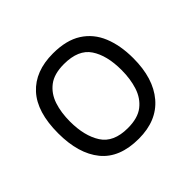

<svg xmlns="http://www.w3.org/2000/svg" viewBox="-130 -661 829 829"><g transform="rotate(-45 284.5 -246.5)"><path d="M285 15Q168 15 111.5 -54.5Q55 -124 55 -248Q55 -378 114.5 -443Q174 -508 283 -508Q364 -508 415 -475.5Q466 -443 490 -384.5Q514 -326 514 -248Q514 -125 454.5 -55Q395 15 285 15ZM284 -51Q345 -51 379 -77.5Q413 -104 427.5 -148.5Q442 -193 442 -248Q442 -337 407 -389.5Q372 -442 284 -442Q224 -442 190 -416Q156 -390 141.5 -346.5Q127 -303 127 -248Q127 -160 162 -105.5Q197 -51 284 -51Z"/></g></svg>

Font: Pitagon Sans
Style: Regular
Weight: 400
Designer: Travis Tran
Foundry: Pitagon
Version: Version 1.001; ttfautohint (v1.8.4.7-5d5b);gftools[0.9.26]